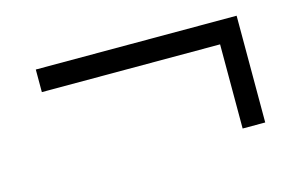

<svg xmlns="http://www.w3.org/2000/svg" viewBox="-53 -557 886 565"><g transform="rotate(-15 389.5 -274.5)"><path d="M627 -368.2H84V-437H695.8V-111.8H627Z"/></g></svg>

Font: Oakes Grotesk
Style: Medium
Weight: 500
Designer: Samuel Oakes
Foundry: Samuel Oakes
Version: Version 1.0 | wf-rip DC20170320